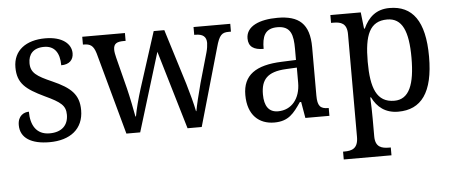

<svg xmlns="http://www.w3.org/2000/svg" viewBox="-51 -667 2410 1026"><g transform="rotate(-5 1153.5 -153.5)"><path d="M196 10C307 10 379 -45 379 -146C379 -230 336 -269 239 -312C157 -348 126 -368 126 -420C126 -467 152 -500 211 -500C266 -500 294 -462 294 -394C337 -394 360 -417 360 -453C360 -503 313 -545 221 -545C118 -545 49 -495 49 -404C49 -318 93 -284 191 -237C277 -197 301 -177 301 -128C301 -72 266 -37 201 -37C128 -37 100 -92 100 -162C74 -162 40 -146 40 -95C40 -25 100 10 196 10Z M488 -441 609 0H683L812 -421L937 0H1013L1132 -416C1150 -483 1165 -494 1201 -494H1213V-536H1016V-494H1022C1062 -494 1081 -479 1081 -445C1081 -434 1078 -412 1073 -395L1027 -234C1010 -170 998 -120 992 -87H990C984 -120 965 -191 951 -237L859 -533H802L705 -231C690 -183 673 -120 668 -87H665C659 -120 645 -192 633 -240L590 -409C586 -424 583 -441 583 -452C583 -485 601 -494 638 -494H648V-536H419V-494H422C458 -494 475 -484 488 -441Z M1402 10C1479 10 1508 -30 1547 -87H1554L1569 0H1698V-42H1695C1653 -42 1638 -58 1638 -114V-373C1638 -500 1581 -546 1467 -546C1371 -546 1298 -516 1298 -450C1298 -406 1326 -387 1379 -387C1379 -451 1393 -496 1462 -496C1535 -496 1546 -446 1546 -373V-313L1470 -310C1329 -305 1260 -256 1260 -150C1260 -41 1321 10 1402 10ZM1427 -48C1377 -48 1354 -83 1354 -145C1354 -223 1387 -264 1489 -269L1547 -272V-191C1547 -106 1500 -48 1427 -48Z M1754 239H2010V197H2002C1962 197 1927 189 1927 130V34C1927 2 1926 -44 1924 -79H1928C1954 -26 1997 10 2067 10C2190 10 2256 -76 2256 -269C2256 -461 2190 -546 2068 -546C1996 -546 1954 -507 1927 -448H1923L1913 -536H1750V-494H1762C1802 -494 1835 -485 1835 -426V125C1835 188 1801 197 1761 197H1754ZM2051 -50C1956 -50 1927 -129 1927 -270C1927 -412 1956 -486 2050 -486C2131 -486 2162 -413 2162 -271C2162 -129 2131 -50 2051 -50Z"/></g></svg>

Font: Noto Serif Georgian SemiCondensed
Style: Regular
Weight: 400
Width: 4
Designer: Monotype Design Team, Akaki Razmadze
Foundry: Google LLC
Version: Version 2.003